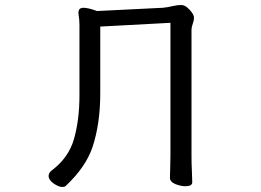

<svg xmlns="http://www.w3.org/2000/svg" viewBox="-20 -733 1040 766"><path d="M302 -700Q308 -702 313 -702Q332 -702 367 -689L630 -702Q650 -704 668 -708.5Q686 -713 703 -713Q715 -713 726.5 -703.5Q738 -694 746 -682.5Q754 -671 754 -661.5Q754 -652 749 -638Q744 -624 744 -615V-110Q744 -80 745.5 -51.5Q747 -23 747 -6Q747 10 720 10Q702 10 681 2Q658 -7 658 -24Q658 -36 659 -61.5Q660 -87 660 -113V-642L380 -627V-361Q380 -239 349 -146Q322 -66 242 9Q238 13 229 13Q214 13 194 -1Q174 -15 174 -31Q174 -43 185 -52Q254 -103 275.5 -179.5Q297 -256 297 -353V-633Q297 -644 296 -656Q293 -675 293 -682Q293 -696 302 -700Z"/></svg>

Font: Moon Stars Kai HW
Style: Bold
Weight: 700
Designer: GuiWonder
Version: Version 1.101